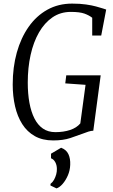

<svg xmlns="http://www.w3.org/2000/svg" viewBox="-20 -771 627 1065"><path d="M275 8Q215.5 8 173 -16Q130.5 -40 103.5 -82.5Q76.5 -125 63.5 -181.5Q50.5 -238 50.5 -302.5Q50.5 -398 73.2 -479.5Q96 -561 138.8 -622Q181.5 -683 242.5 -717Q303.5 -751 380 -751Q424.5 -751 457 -746.2Q489.5 -741.5 512.5 -735.2Q535.5 -729 551 -724Q555.5 -722.5 560.2 -721Q565 -719.5 569 -718L541.5 -574H491.5V-672.5Q474.5 -686 448.5 -695.5Q422.5 -705 372.5 -705Q315.5 -705 271.2 -674.8Q227 -644.5 196.2 -591Q165.5 -537.5 149.8 -466.5Q134 -395.5 134 -313Q134 -251.5 143.2 -201Q152.5 -150.5 171 -114Q189.5 -77.5 218.2 -57.8Q247 -38 287 -38Q332.5 -38 368.8 -50Q405 -62 425.5 -86.5L454.5 -300.5L342 -308.5L347.5 -353H538.5L497.5 -46Q484.5 -45.5 470.5 -41Q456.5 -36.5 438.5 -29.5Q409.5 -18.5 369.8 -5.2Q330 8 275 8ZM260 258V249Q272 240 279.8 226Q287.5 212 291.8 196.2Q296 180.5 295.5 166Q295.5 145.5 286.8 129Q278 112.5 263 107V81.5L319 48.5Q348 59.5 359.5 84.2Q371 109 369.5 143Q368.5 174 356.5 201.8Q344.5 229.5 327.5 249Q310.5 268.5 293.5 274Z"/></svg>

Font: Merriweather 24pt SemiCondensed Light
Style: Italic
Weight: 300
Width: 4
Italic angle: -7.8°
Designer: Eben Sorkin
Foundry: Eben Sorkin
Version: Version 2.101